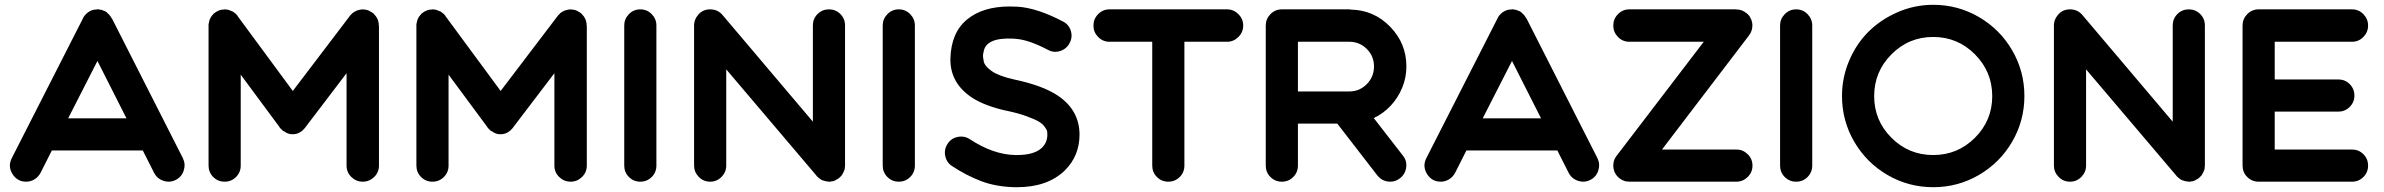

<svg xmlns="http://www.w3.org/2000/svg" viewBox="-20 -757 9933 800"><path d="M742 -98Q754 -73 745.5 -46.5Q737 -20 712.5 -7.5Q688 5 661.5 -3.5Q635 -12 622 -37L575 -130H196L149 -37Q140 -20 124 -10Q108 0 89 0Q52 0 32 -32Q12 -64 29 -98L326 -681Q326 -682 328 -685Q328 -685 328 -685.5Q328 -686 329 -687Q333 -693 338 -698Q339 -699 339.5 -699.5Q340 -700 340 -700Q342 -702 343.5 -703Q345 -704 347 -706Q347 -706 349 -707Q356 -712 363 -714Q365 -715 365 -715Q368 -716 370 -716Q371 -716 374 -717Q374 -717 375 -717Q376 -717 377 -717Q381 -718 385 -718Q385 -718 385 -718H386H387Q390 -718 393 -718Q395 -717 395 -717Q399 -717 402 -716Q403 -716 404 -716Q407 -715 410 -713Q411 -713 413 -712Q416 -711 416 -711Q416 -711 417 -710.5Q418 -710 418 -710Q419 -709 420 -709Q423 -707 426 -705V-704Q439 -694 446 -679Q446 -680 446 -680Q446 -680 446 -681ZM264 -264H507L386 -503Z M1558 -653V-652L1559 -651V-67Q1559 -39 1539 -19.5Q1519 0 1491.5 0Q1464 0 1444 -19.5Q1424 -39 1424 -67V-452L1252 -226Q1252 -225 1249 -222L1248 -221Q1232 -202 1210 -198.5Q1188 -195 1171 -205Q1168 -207 1168 -207Q1168 -207 1167.5 -207.5Q1167 -208 1167 -208Q1163 -210 1159 -212Q1159 -212 1158.5 -212.5Q1158 -213 1158 -213Q1153 -217 1149 -222Q1149 -222 1148 -222.5Q1147 -223 1147 -223Q1145 -226 1145 -227L983 -446V-67Q983 -39 963.5 -19.5Q944 0 916 0Q888 0 868.5 -19.5Q849 -39 849 -67V-651Q849 -651 849 -652Q849 -653 849 -653Q849 -656 849 -656Q849 -658 850 -660Q850 -661 850 -661Q851 -667 853 -673Q853 -674 853 -674Q855 -679 858 -684Q858 -684 859 -686Q862 -690 865 -694Q866 -695 867.5 -696.5Q869 -698 870 -700Q873 -702 876 -704V-705H877Q880 -707 883 -709Q884 -709 885 -710Q887 -711 890 -712Q890 -713 891 -713Q895 -714 900 -716Q901 -716 901 -716Q902 -716 904 -716.5Q906 -717 907 -717Q910 -717 912 -717Q914 -718 914 -718Q914 -718 915 -718Q916 -718 916 -718Q920 -718 925 -717Q926 -717 927 -717Q933 -716 938 -714Q938 -714 939 -713Q945 -711 950 -709Q950 -708 951 -708Q956 -705 960 -701Q961 -700 962 -700Q966 -696 970 -691Q970 -690 970 -690L1200 -378L1438 -691Q1439 -692 1439 -692Q1440 -693 1440 -693V-694Q1443 -697 1447 -700Q1447 -701 1447.5 -701Q1448 -701 1448 -702Q1452 -705 1457 -708L1458 -709H1459Q1464 -712 1469 -714H1470Q1476 -716 1482 -717Q1483 -717 1483 -717Q1488 -718 1492 -718H1493H1494Q1496 -717 1496 -717Q1498 -717 1500 -717Q1502 -717 1503.5 -716.5Q1505 -716 1507 -716Q1508 -716 1508.5 -715.5Q1509 -715 1509 -715Q1512 -715 1515 -713.5Q1518 -712 1518 -712Q1520 -711 1522 -710Q1524 -709 1525 -708Q1528 -707 1529 -706Q1529 -706 1531 -704Q1532 -704 1532 -704Q1532 -704 1532.5 -704Q1533 -704 1533 -703Q1535 -702 1535 -702Q1535 -702 1536 -701Q1539 -698 1541 -695Q1542 -695 1542 -694.5Q1542 -694 1542 -694Q1546 -690 1549 -685V-684Q1550 -684 1550 -683Q1553 -678 1555 -673Q1555 -673 1555 -672Q1557 -666 1558 -660Q1558 -659 1558 -659Q1558 -657 1558 -655Q1558 -655 1558 -653Z M2424 -653V-652L2425 -651V-67Q2425 -39 2405 -19.5Q2385 0 2357.5 0Q2330 0 2310 -19.5Q2290 -39 2290 -67V-452L2118 -226Q2118 -225 2115 -222L2114 -221Q2098 -202 2076 -198.5Q2054 -195 2037 -205Q2034 -207 2034 -207Q2034 -207 2033.5 -207.5Q2033 -208 2033 -208Q2029 -210 2025 -212Q2025 -212 2024.5 -212.5Q2024 -213 2024 -213Q2019 -217 2015 -222Q2015 -222 2014 -222.5Q2013 -223 2013 -223Q2011 -226 2011 -227L1849 -446V-67Q1849 -39 1829.5 -19.5Q1810 0 1782 0Q1754 0 1734.5 -19.5Q1715 -39 1715 -67V-651Q1715 -651 1715 -652Q1715 -653 1715 -653Q1715 -656 1715 -656Q1715 -658 1716 -660Q1716 -661 1716 -661Q1717 -667 1719 -673Q1719 -674 1719 -674Q1721 -679 1724 -684Q1724 -684 1725 -686Q1728 -690 1731 -694Q1732 -695 1733.5 -696.5Q1735 -698 1736 -700Q1739 -702 1742 -704V-705H1743Q1746 -707 1749 -709Q1750 -709 1751 -710Q1753 -711 1756 -712Q1756 -713 1757 -713Q1761 -714 1766 -716Q1767 -716 1767 -716Q1768 -716 1770 -716.5Q1772 -717 1773 -717Q1776 -717 1778 -717Q1780 -718 1780 -718Q1780 -718 1781 -718Q1782 -718 1782 -718Q1786 -718 1791 -717Q1792 -717 1793 -717Q1799 -716 1804 -714Q1804 -714 1805 -713Q1811 -711 1816 -709Q1816 -708 1817 -708Q1822 -705 1826 -701Q1827 -700 1828 -700Q1832 -696 1836 -691Q1836 -690 1836 -690L2066 -378L2304 -691Q2305 -692 2305 -692Q2306 -693 2306 -693V-694Q2309 -697 2313 -700Q2313 -701 2313.5 -701Q2314 -701 2314 -702Q2318 -705 2323 -708L2324 -709H2325Q2330 -712 2335 -714H2336Q2342 -716 2348 -717Q2349 -717 2349 -717Q2354 -718 2358 -718H2359H2360Q2362 -717 2362 -717Q2364 -717 2366 -717Q2368 -717 2369.5 -716.5Q2371 -716 2373 -716Q2374 -716 2374.5 -715.5Q2375 -715 2375 -715Q2378 -715 2381 -713.5Q2384 -712 2384 -712Q2386 -711 2388 -710Q2390 -709 2391 -708Q2394 -707 2395 -706Q2395 -706 2397 -704Q2398 -704 2398 -704Q2398 -704 2398.5 -704Q2399 -704 2399 -703Q2401 -702 2401 -702Q2401 -702 2402 -701Q2405 -698 2407 -695Q2408 -695 2408 -694.5Q2408 -694 2408 -694Q2412 -690 2415 -685V-684Q2416 -684 2416 -683Q2419 -678 2421 -673Q2421 -673 2421 -672Q2423 -666 2424 -660Q2424 -659 2424 -659Q2424 -657 2424 -655Q2424 -655 2424 -653Z M2715 -651V-67Q2715 -39 2695.5 -19.5Q2676 0 2648 0Q2620 0 2600.5 -19.5Q2581 -39 2581 -67V-651Q2581 -678 2600.5 -698Q2620 -718 2648 -718Q2676 -718 2695.5 -698Q2715 -678 2715 -651Z M3501 -70Q3501 -67 3501 -66Q3501 -63 3500 -58Q3500 -56 3500 -55Q3499 -51 3498 -47Q3498 -47 3496 -44Q3495 -41 3494 -38Q3493 -36 3492 -35Q3491 -32 3489 -29Q3488 -29 3488 -28Q3488 -27 3487.5 -27Q3487 -27 3487 -26Q3484 -23 3480 -19Q3480 -19 3479 -18Q3476 -15 3473 -13Q3472 -12 3470 -11Q3467 -9 3464 -8Q3462 -6 3461 -6Q3458 -4 3454 -3Q3454 -3 3453 -3Q3452 -3 3452 -2Q3447 -1 3442 -1Q3442 0 3441 0Q3440 0 3439 0Q3435 0 3432 0Q3430 0 3428 -1Q3425 -1 3420 -2Q3417 -2 3417 -3Q3411 -4 3406 -6V-7Q3407 -6 3407 -6H3406Q3405 -7 3405 -7Q3405 -7 3404 -7Q3402 -8 3401 -9Q3399 -10 3397 -11Q3397 -11 3397 -11.5Q3397 -12 3396 -12Q3394 -14 3393 -15Q3392 -15 3391 -16Q3390 -17 3388 -19Q3388 -19 3387.5 -19.5Q3387 -20 3386 -20Q3384 -22 3382 -25Q3382 -25 3382 -25L3383 -24L3006 -468V-67Q3006 -40 2986.5 -20Q2967 0 2939 0Q2911 0 2891.5 -20Q2872 -40 2872 -67V-647Q2871 -675 2890 -696.5Q2909 -718 2939 -718Q2971 -718 2991 -694L3367 -250V-651Q3367 -679 3386.5 -698.5Q3406 -718 3434 -718Q3462 -718 3481.5 -698.5Q3501 -679 3501 -651V-74Q3501 -73 3501 -71.5Q3501 -70 3501 -70Z M3792 -651V-67Q3792 -39 3772.5 -19.5Q3753 0 3725 0Q3697 0 3677.5 -19.5Q3658 -39 3658 -67V-651Q3658 -678 3677.5 -698Q3697 -718 3725 -718Q3753 -718 3772.5 -698Q3792 -678 3792 -651Z M4478 -196Q4478 -107 4416 -46Q4344 23 4218 23Q4213 23 4207 23Q4129 21 4067.5 -2.5Q4006 -26 3947 -65Q3924 -80 3918.5 -107Q3913 -134 3928 -157.5Q3943 -181 3970.5 -186.5Q3998 -192 4021 -177Q4118 -113 4210 -111Q4215 -111 4218 -111Q4290 -111 4322 -142Q4344 -164 4344 -196Q4344 -204 4343 -210Q4342 -216 4333 -228.5Q4324 -241 4308 -250.5Q4292 -260 4258 -272.5Q4224 -285 4177 -295H4176Q4085 -315 4032 -349Q3938 -410 3940 -513Q3943 -621 4009 -675.5Q4075 -730 4187 -730Q4202 -730 4220 -729Q4221 -729 4221.5 -729Q4222 -729 4222 -729Q4303 -723 4408 -668Q4433 -656 4441.5 -629.5Q4450 -603 4437 -578Q4424 -553 4397.5 -544.5Q4371 -536 4347 -549Q4267 -591 4214 -595Q4208 -595 4203 -596Q4086 -602 4078 -539Q4075 -530 4076 -520Q4077 -510 4079 -500.5Q4081 -491 4090 -480.5Q4099 -470 4112.5 -460.5Q4126 -451 4149.5 -442Q4173 -433 4205 -426Q4324 -401 4387 -359Q4478 -298 4478 -196Z M5093 -718Q5120 -718 5140 -698Q5160 -678 5160 -650.5Q5160 -623 5140 -603Q5120 -583 5093 -583H4915V-67Q4915 -39 4895.5 -19.5Q4876 0 4848 0Q4820 0 4800.5 -19.5Q4781 -39 4781 -67V-583H4603Q4575 -583 4555.5 -603Q4536 -623 4536 -650.5Q4536 -678 4555.5 -698Q4575 -718 4603 -718Z M5704 -265 5826 -108Q5843 -86 5839 -58.5Q5835 -31 5813 -14Q5795 0 5773 0Q5740 0 5719 -26L5552 -242H5388V-67Q5388 -39 5368.5 -19.5Q5349 0 5321 0Q5293 0 5273.5 -19.5Q5254 -39 5254 -67V-651Q5254 -678 5273.5 -698Q5293 -718 5321 -718H5602Q5605 -718 5609 -717Q5705 -715 5772.5 -645.5Q5840 -576 5840 -480Q5840 -434 5822.5 -391.5Q5805 -349 5774.5 -316.5Q5744 -284 5704 -265ZM5602 -376Q5645 -376 5675 -406.5Q5705 -437 5705 -480Q5705 -523 5675 -553Q5645 -583 5602 -583H5388V-376H5584Q5584 -376 5584.5 -376Q5585 -376 5584.5 -376Q5584 -376 5584 -376H5585Z M6636 -98Q6648 -73 6639.5 -46.5Q6631 -20 6606.5 -7.5Q6582 5 6555.5 -3.5Q6529 -12 6516 -37L6469 -130H6090L6043 -37Q6034 -20 6018 -10Q6002 0 5983 0Q5946 0 5926 -32Q5906 -64 5923 -98L6220 -681Q6220 -682 6222 -685Q6222 -685 6222 -685.5Q6222 -686 6223 -687Q6227 -693 6232 -698Q6233 -699 6233.5 -699.5Q6234 -700 6234 -700Q6236 -702 6237.5 -703Q6239 -704 6241 -706Q6241 -706 6243 -707Q6250 -712 6257 -714Q6259 -715 6259 -715Q6262 -716 6264 -716Q6265 -716 6268 -717Q6268 -717 6269 -717Q6270 -717 6271 -717Q6275 -718 6279 -718Q6279 -718 6279 -718H6280H6281Q6284 -718 6287 -718Q6289 -717 6289 -717Q6293 -717 6296 -716Q6297 -716 6298 -716Q6301 -715 6304 -713Q6305 -713 6307 -712Q6310 -711 6310 -711Q6310 -711 6311 -710.5Q6312 -710 6312 -710Q6313 -709 6314 -709Q6317 -707 6320 -705V-704Q6333 -694 6340 -679Q6340 -680 6340 -680Q6340 -680 6340 -681ZM6158 -264H6401L6280 -503Z M7282 -654Q7282 -652 7282 -651Q7282 -650 7281.5 -649Q7281 -648 7281 -648Q7281 -646 7281 -646Q7281 -643 7281 -640Q7281 -640 7281 -639.5Q7281 -639 7280 -638Q7280 -637 7280 -635Q7279 -634 7279 -633Q7279 -631 7278 -629Q7278 -629 7278 -628Q7278 -628 7277 -627Q7276 -624 7275 -622Q7275 -621 7275 -621Q7272 -615 7268 -611V-610L6905 -134H7215Q7242 -134 7262 -114.5Q7282 -95 7282 -67Q7282 -39 7262 -19.5Q7242 0 7215 0H6769Q6765 0 6760 -1Q6759 -1 6759 -1Q6759 -1 6758 -1Q6757 -1 6757 -1Q6753 -2 6748 -3Q6748 -4 6747 -4Q6742 -5 6739 -7L6738 -8Q6733 -10 6729 -13Q6729 -13 6729 -13.5Q6729 -14 6728.5 -14Q6728 -14 6727 -15Q6727 -15 6726.5 -15Q6726 -15 6726 -16Q6726 -16 6725.5 -16Q6725 -16 6725 -16Q6725 -16 6725 -17Q6722 -19 6719 -22V-23Q6718 -23 6718 -24Q6717 -25 6717 -25Q6717 -25 6716 -26Q6713 -29 6711 -33Q6711 -33 6711 -34Q6710 -35 6710 -36L6709 -37Q6709 -37 6709 -37.5Q6709 -38 6708 -38Q6707 -41 6707 -42Q6706 -43 6706 -45Q6706 -45 6705.5 -45.5Q6705 -46 6705 -46Q6705 -47 6705 -49Q6704 -50 6704 -52Q6703 -53 6703 -56Q6703 -56 6703 -56.5Q6703 -57 6703 -58Q6703 -59 6703 -59Q6702 -60 6702 -62Q6702 -63 6702 -63.5Q6702 -64 6702 -64Q6702 -66 6702 -67Q6702 -68 6702 -69Q6702 -70 6702 -70Q6702 -71 6702 -72Q6702 -74 6703 -76Q6703 -77 6703 -78Q6703 -81 6704 -83Q6704 -84 6704 -85Q6704 -85 6704.5 -86Q6705 -87 6705 -87V-88Q6706 -91 6708 -95Q6709 -96 6709 -97V-98Q6710 -98 6710 -98Q6712 -103 6715 -107Q6716 -108 6716 -108L7079 -583H6769Q6741 -583 6721.5 -603Q6702 -623 6702 -650.5Q6702 -678 6721.5 -698Q6741 -718 6769 -718H7215Q7215 -718 7216 -717.5Q7217 -717 7218 -717Q7219 -717 7219 -717Q7222 -717 7225 -717Q7226 -717 7226 -717Q7227 -717 7227 -716Q7228 -716 7231 -716Q7231 -715 7232 -715Q7234 -715 7237 -714Q7237 -714 7237 -714H7238Q7238 -714 7238 -713.5Q7238 -713 7239 -713Q7241 -712 7243 -711Q7244 -711 7244 -711L7245 -710L7247 -709Q7250 -707 7254 -704H7255L7256 -703H7257V-702H7258Q7258 -702 7258 -701Q7262 -699 7265 -695Q7265 -694 7266 -694Q7266 -693 7267 -692Q7267 -692 7268 -692Q7270 -688 7272 -685Q7272 -684 7272.5 -684Q7273 -684 7273 -683Q7273 -683 7274 -681Q7275 -681 7275 -680Q7275 -679 7275 -679Q7276 -677 7277 -675Q7277 -675 7278 -673V-672Q7279 -671 7279 -669Q7279 -668 7279.5 -666Q7280 -664 7281 -662Q7281 -661 7281 -660Q7281 -660 7281 -659Q7281 -658 7281 -655Q7282 -654 7282 -654Z M7531 -651V-67Q7531 -39 7511.5 -19.5Q7492 0 7464 0Q7436 0 7416.5 -19.5Q7397 -39 7397 -67V-651Q7397 -678 7416.5 -698Q7436 -718 7464 -718Q7492 -718 7511.5 -698Q7531 -678 7531 -651Z M8035 -737Q8138 -737 8225.5 -686Q8313 -635 8364 -547.5Q8415 -460 8415 -357Q8415 -254 8364 -166.5Q8313 -79 8225.5 -28Q8138 23 8035 23Q7932 23 7844.5 -28Q7757 -79 7706 -166.5Q7655 -254 7655 -357Q7655 -434 7685 -504.5Q7715 -575 7766 -625.5Q7817 -676 7887.5 -706.5Q7958 -737 8035 -737ZM7861 -183Q7933 -111 8035 -111Q8137 -111 8209 -183Q8281 -255 8281 -356.5Q8281 -458 8209 -530.5Q8137 -603 8035 -603Q7933 -603 7861 -530.5Q7789 -458 7789 -356.5Q7789 -255 7861 -183Z M9167 -70Q9167 -67 9167 -66Q9167 -63 9166 -58Q9166 -56 9166 -55Q9165 -51 9164 -47Q9164 -47 9162 -44Q9161 -41 9160 -38Q9159 -36 9158 -35Q9157 -32 9155 -29Q9154 -29 9154 -28Q9154 -27 9153.5 -27Q9153 -27 9153 -26Q9150 -23 9146 -19Q9146 -19 9145 -18Q9142 -15 9139 -13Q9138 -12 9136 -11Q9133 -9 9130 -8Q9128 -6 9127 -6Q9124 -4 9120 -3Q9120 -3 9119 -3Q9118 -3 9118 -2Q9113 -1 9108 -1Q9108 0 9107 0Q9106 0 9105 0Q9101 0 9098 0Q9096 0 9094 -1Q9091 -1 9086 -2Q9083 -2 9083 -3Q9077 -4 9072 -6V-7Q9073 -6 9073 -6H9072Q9071 -7 9071 -7Q9071 -7 9070 -7Q9068 -8 9067 -9Q9065 -10 9063 -11Q9063 -11 9063 -11.5Q9063 -12 9062 -12Q9060 -14 9059 -15Q9058 -15 9057 -16Q9056 -17 9054 -19Q9054 -19 9053.5 -19.5Q9053 -20 9052 -20Q9050 -22 9048 -25Q9048 -25 9048 -25L9049 -24L8672 -468V-67Q8672 -40 8652.5 -20Q8633 0 8605 0Q8577 0 8557.5 -20Q8538 -40 8538 -67V-647Q8537 -675 8556 -696.5Q8575 -718 8605 -718Q8637 -718 8657 -694L9033 -250V-651Q9033 -679 9052.5 -698.5Q9072 -718 9100 -718Q9128 -718 9147.5 -698.5Q9167 -679 9167 -651V-74Q9167 -73 9167 -71.5Q9167 -70 9167 -70Z M9780 -134Q9808 -134 9827.5 -114.5Q9847 -95 9847 -67Q9847 -39 9827.5 -19.5Q9808 0 9780 0H9391Q9363 0 9343.5 -19.5Q9324 -39 9324 -67V-651Q9324 -678 9343.5 -698Q9363 -718 9391 -718H9780Q9808 -718 9827.5 -698Q9847 -678 9847 -650.5Q9847 -623 9827.5 -603Q9808 -583 9780 -583H9458V-426H9723Q9751 -426 9770.5 -406.5Q9790 -387 9790 -359Q9790 -331 9770.5 -311.5Q9751 -292 9723 -292H9458V-134Z"/></svg>

Font: Multiround Pro
Style: Regular
Weight: 400
Designer: Ivan Filipov, Sasha Pavljenko
Version: Version 1.005;Fontself Maker 3.5.4